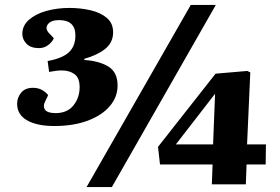

<svg xmlns="http://www.w3.org/2000/svg" viewBox="-20 -743 1128 774"><path d="M329 11 749 -723H850L431 11ZM976 -161H1052L1051 -80H974L971 0H834L837 -80H625L617 -151L849 -446L977 -457L989 -451ZM839 -161 847 -365 689 -161ZM436 -613Q436 -571 403.5 -545.5Q371 -520 320 -506V-501Q377 -498 415.5 -475.5Q454 -453 454 -398Q454 -352 422.5 -315Q391 -278 333.5 -256.5Q276 -235 199 -235Q129 -235 89 -258Q49 -281 49 -325Q49 -349 65 -369Q81 -389 113 -389Q136 -389 152.5 -378.5Q169 -368 174 -359L162 -334Q152 -315 161.5 -301Q171 -287 204 -287Q251 -287 276 -318Q301 -349 301 -392Q301 -429 280.5 -444Q260 -459 229 -459Q207 -459 178 -453L172 -497Q232 -508 258 -532.5Q284 -557 284 -600Q284 -662 218 -662Q185 -662 172.5 -644.5Q160 -627 179 -608L197 -589Q191 -574 174.5 -561.5Q158 -549 137 -549Q104 -549 87 -566.5Q70 -584 70 -606Q70 -640 97 -663.5Q124 -687 167 -699Q210 -711 260 -711Q305 -711 345.5 -701.5Q386 -692 411 -670.5Q436 -649 436 -613Z"/></svg>

Font: Literata 36pt ExtraBold
Style: Italic
Weight: 800
Italic angle: -2°
Designer: Latin by Veronika Burian and Jose Scaglione. Greek by Irene Vlachou. Cyrillic by Vera Evstafieva
Foundry: TypeTogether
Version: Version 3.002